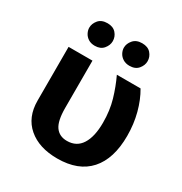

<svg xmlns="http://www.w3.org/2000/svg" viewBox="-169 -829 926 975"><g transform="rotate(30 294.5 -341.5)"><path d="M210 -500V-223Q210 -147 233 -114.5Q256 -82 301 -82Q357 -82 385.5 -127Q414 -172 414 -254Q414 -325 396.5 -385Q379 -445 353 -500H492Q521 -451 537.5 -388.5Q554 -326 554 -257Q554 -123 490 -51.5Q426 20 303 20Q196 20 133 -34Q70 -88 70 -185V-500ZM112 -637Q112 -661 129.5 -682Q147 -703 182 -703Q215 -703 232.5 -683Q250 -663 250 -637Q250 -613 232.5 -592Q215 -571 182 -571Q159 -571 143.5 -581Q128 -591 120 -606.5Q112 -622 112 -637ZM315 -637Q315 -661 333 -682Q351 -703 385 -703Q419 -703 436.5 -683Q454 -663 454 -637Q454 -613 436.5 -592Q419 -571 385 -571Q363 -571 347 -581Q331 -591 323 -606.5Q315 -622 315 -637Z"/></g></svg>

Font: Moderustic SemiBold
Style: Regular
Weight: 600
Designer: Tural Alisoy
Foundry: TAFT Foundry
Version: Version 2.120